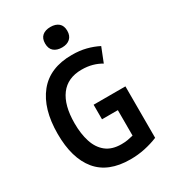

<svg xmlns="http://www.w3.org/2000/svg" viewBox="-224 -1052 1048 1176"><g transform="rotate(-30 300.0 -464.0)"><path d="M345 10Q189 10 112.5 -83Q36 -176 36 -348Q36 -525 116 -624.5Q196 -724 352 -724Q407 -724 452 -712.5Q497 -701 536 -681L496 -580Q468 -597 434 -606.5Q400 -616 359 -616Q260 -616 209 -548Q158 -480 158 -352Q158 -278 176.5 -220.5Q195 -163 236 -130.5Q277 -98 344 -98Q368 -98 388.5 -101.5Q409 -105 428 -110V-290H316V-393H541V-29Q497 -11 448 -0.5Q399 10 345 10ZM325 -793Q289 -793 267.5 -811Q246 -829 246 -866Q246 -902 267 -920Q288 -938 325 -938Q361 -938 382 -920Q403 -902 403 -866Q403 -831 382 -812Q361 -793 325 -793Z"/></g></svg>

Font: Noto Sans Mono SemiBold
Style: Regular
Weight: 600
Designer: Monotype Design Team
Foundry: Monotype Imaging Inc.
Version: Version 2.014; ttfautohint (v1.8.4.7-5d5b)